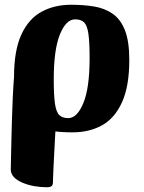

<svg xmlns="http://www.w3.org/2000/svg" viewBox="-20 -544 606 808"><path d="M284.8 13Q232 13 187.2 5.7Q142.3 -1.7 109 -24.7Q75.8 -47.6 57.4 -94.2Q39 -140.7 39 -219Q39 -331.2 69.7 -398.1Q100.4 -465 154.8 -494.5Q209.2 -524 279 -524Q331.8 -524 376.1 -516.7Q420.4 -509.3 453.8 -486.3Q487.3 -463.4 505.7 -416.8Q524.1 -370.3 524.1 -292Q524.1 -180.5 493.3 -113.3Q462.6 -46 409.1 -16.5Q355.6 13 284.8 13ZM267.1 -46.9Q304.8 -46.9 330.9 -110.5Q357.1 -174.1 357.1 -299.1Q357.1 -367.6 351.9 -402.6Q346.7 -437.7 333.7 -450.1Q320.7 -462.6 296.1 -462.6Q258 -462.6 232.1 -399Q206.2 -335.4 206.2 -209.6Q206.2 -142.2 211.4 -107.1Q216.6 -72 229.7 -59.5Q242.8 -46.9 267.1 -46.9ZM39 -219 216.4 -44.6Q213.6 -2.3 211.6 35.3Q209.6 72.8 208 104.2Q206.4 135.7 205.2 159.8Q204.1 183.8 203.5 199.7Q202.9 215.5 202.9 221.9Q202.9 233.4 197.6 238.7Q192.3 244 175.7 244Q151.4 244 125.2 239.5Q99.1 235 76.1 225.5Q53.1 216.1 39.2 202.1Q25.3 188 25.3 168.9Q25.3 165.7 26 136.5Q26.8 107.2 27.6 62.6Q28.5 18.1 30 -33.5Q31.5 -85.1 33.7 -134Q36 -182.8 39 -219Z"/></svg>

Font: Briem Hand Thin
Style: Regular
Weight: 100
Designer: Gunnlaugur SE Briem, Eben Sorkin
Foundry: Sorkin Type Co.
Version: Version 1.003